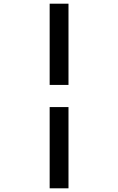

<svg xmlns="http://www.w3.org/2000/svg" viewBox="-20 -770 640 1040"><path d="M249 250V-190H351V250ZM249 -310V-750H351V-310Z"/></svg>

Font: Source Code Pro SemiBold
Style: Regular
Weight: 600
Monospace: yes
Designer: Paul D. Hunt, Teo Tuominen
Foundry: Adobe Systems Incorporated
Version: Version 1.018;hotconv 1.0.116;makeotfexe 2.5.65601